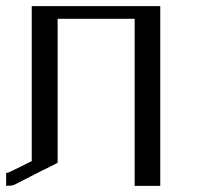

<svg xmlns="http://www.w3.org/2000/svg" viewBox="-20 -603 644 623"><path d="M500 -583V0H417V-542H167V-75.2Q163.1 -72.3 156.7 -69.3Q150.4 -66.4 114.3 -48.3Q78.1 -30.3 25.4 -2.9Q17.6 0 0 0V-42H3.9Q8.8 -43 83 -80.1V-583Z"/></svg>

Font: wanta
Style: Medium
Weight: 500
Version: Version 0.91